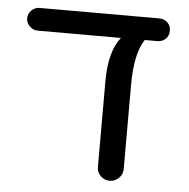

<svg xmlns="http://www.w3.org/2000/svg" viewBox="-46 -623 665 674"><g transform="rotate(5 286.5 -285.5)"><path d="M529.3 -537.1Q529.3 -519.5 517.6 -508.3Q505.9 -497.1 488.3 -497.1H444.3Q410.2 -446.3 410.2 -336.9V-39.1Q410.2 -20.5 396.5 -7.3Q382.8 5.9 364.3 5.9Q345.7 5.9 332.5 -7.3Q319.3 -20.5 319.3 -39.1V-340.8Q319.3 -446.3 360.4 -497.1H66.4Q50.8 -497.1 38.6 -509.3Q26.4 -521.5 26.4 -537.1Q26.4 -553.7 38.6 -565.4Q50.8 -577.1 66.4 -577.1H488.3Q505.9 -577.1 517.6 -565.9Q529.3 -554.7 529.3 -537.1Z"/></g></svg>

Font: FakePearl
Style: Regular
Weight: 400
Version: Version 1.2